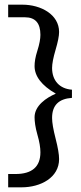

<svg xmlns="http://www.w3.org/2000/svg" viewBox="-20 -720 345 822"><path d="M233 -39C233 -59 228 -88 218 -127C208 -166 203 -195 203 -215C203 -269 231 -297 288 -301V-336C234 -340 203 -376 203 -429C203 -447 208 -473 218 -507C228 -541 233 -566 233 -583C233 -658 155 -700 76 -700H15V-646H87C131 -646 153 -621 153 -571C153 -554 149 -531 140 -503C131 -475 128 -454 128 -437C128 -394 158 -354 219 -319C179 -302 128 -268 128 -218C128 -201 131 -175 140 -144C149 -113 153 -88 153 -68C153 -6 117 25 46 25H15V82H72C155 82 233 40 233 -39Z"/></svg>

Font: linja pona
Style: Regular
Weight: 400
Foundry: jan Same & David A Roberts
Version: Version 4.9